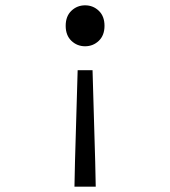

<svg xmlns="http://www.w3.org/2000/svg" viewBox="-20 -518 640 722"><path d="M260 184 262 90 272 -254H328L338 90L340 184ZM300 -344Q270 -344 248.5 -364.5Q227 -385 227 -421Q227 -457 248.5 -477.5Q270 -498 300 -498Q330 -498 351.5 -477.5Q373 -457 373 -421Q373 -385 351.5 -364.5Q330 -344 300 -344Z"/></svg>

Font: Source Code Pro
Style: Regular
Weight: 400
Monospace: yes
Designer: Paul D. Hunt, Teo Tuominen
Foundry: Adobe Systems Incorporated
Version: Version 1.018;hotconv 1.0.116;makeotfexe 2.5.65601